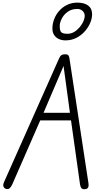

<svg xmlns="http://www.w3.org/2000/svg" viewBox="-20 -1408 735 1429"><path d="M27 -1.5Q12 -5.5 6.2 -18.8Q0.5 -32 11.5 -56L420 -974Q427.5 -991 437.2 -997.5Q447 -1004 464 -1004Q482.5 -1004 488.8 -996.2Q495 -988.5 497 -973L638.5 -43.5Q641.5 -24.5 636 -13Q630.5 -1.5 613 0Q592.5 1.5 585.2 -8.5Q578 -18.5 575.5 -36.5L508.5 -512H279.5L71 -35Q63 -17.5 52.5 -7.8Q42 2 27 -1.5ZM304 -568.5H500.5L475.5 -752L453 -917L382.5 -752ZM467 -1107.5Q440.5 -1107.5 418.2 -1117.5Q396 -1127.5 383 -1147.2Q370 -1167 370 -1195.5Q370 -1231 383 -1265.2Q396 -1299.5 420.5 -1327.2Q445 -1355 479.5 -1371.8Q514 -1388.5 556.5 -1388.5Q607.5 -1388.5 636.5 -1366.5Q665.5 -1344.5 665.5 -1301.5Q665.5 -1271.5 651.5 -1238Q637.5 -1204.5 611.2 -1174.8Q585 -1145 548.5 -1126.2Q512 -1107.5 467 -1107.5ZM482.5 -1156.5Q516.5 -1156.5 545.5 -1179.2Q574.5 -1202 592.5 -1233.5Q610.5 -1265 610.5 -1290.5Q610.5 -1312 594.5 -1326.8Q578.5 -1341.5 556.5 -1341.5Q513 -1341.5 483.8 -1320.2Q454.5 -1299 439.5 -1269.2Q424.5 -1239.5 424.5 -1214Q424.5 -1192 429 -1179.5Q433.5 -1167 446 -1161.8Q458.5 -1156.5 482.5 -1156.5Z"/></svg>

Font: Edu NSW ACT Cursive
Style: Regular
Weight: 400
Designer: Tina and Corey Anderson, Eben Sorkin, Mirko Velimirovic
Foundry: Sorkin Type Co.
Version: Version 2.000